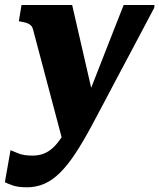

<svg xmlns="http://www.w3.org/2000/svg" viewBox="-50 -532 652 785"><path d="M216.4 83.8 257 24 334.2 -123.4 245 -511.6H38L27 -445.2L37.4 -443.2Q53.6 -440.4 62.9 -436.6Q72.2 -432.8 77.7 -426.6Q83.2 -420.4 85.6 -409.6ZM291.2 -92.8 236.2 -30.4Q218 5 200.8 30.8Q183.6 56.6 165.8 72.8Q148 89 127.8 96.6Q107.6 104.2 82.8 104.2Q46 104.2 23.8 94.7Q1.6 85.2 -7 82L-30 212.8Q-22 217.6 0.7 225.7Q23.4 233.8 60.4 233.8Q97.8 233.8 130.7 219.6Q163.6 205.4 194.5 175.1Q225.4 144.8 257.4 96.6Q289.4 48.4 325.2 -18.6Q351.2 -66.6 376.4 -114.8Q401.6 -163 427.3 -211.2Q453 -259.4 478.5 -307.4Q504 -355.4 529.5 -403.6Q555 -451.8 580.4 -499.8L581.6 -511.6H455.6Q435 -459.2 414.4 -406.9Q393.8 -354.6 373.4 -302.2Q353 -249.8 332.4 -197.5Q311.8 -145.2 291.2 -92.8Z"/></svg>

Font: Roboto Serif 20pt
Style: Italic
Weight: 400
Italic angle: -10°
Designer: Greg Gazdowicz
Foundry: Commercial Type
Version: Version 1.008